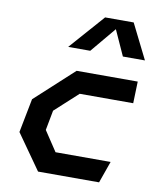

<svg xmlns="http://www.w3.org/2000/svg" viewBox="-89 -885 798 956"><g transform="rotate(10 310.0 -407.0)"><path d="M169 0H477.5L516.5 -110H238L171 -211L190 -311.5L306 -417.5H576.5L580 -527.5H271L77 -349.5L43.5 -178ZM209 -637.5H320.5L427.5 -765.5L485.5 -637.5H597L509 -814H364.5Z"/></g></svg>

Font: Monaspace Krypton SemiBold
Style: Italic
Weight: 600
Italic angle: -11°
Designer: Riley Cran & the Lettermatic Team
Foundry: Lettermatic
Version: Version 1.101 (Monaspace Krypton)